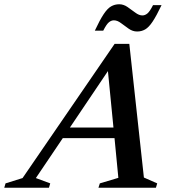

<svg xmlns="http://www.w3.org/2000/svg" viewBox="-89 -882 804 902"><path d="M587 -48 649.5 -20.5 643.5 0H373.5L380 -20.5L467 -46.5L449 -233H206L79.5 -45.5L147 -20.5L141 0H-69L-63 -20.5L17 -45.5L449.5 -676H518.5ZM239.5 -283H444L418 -548ZM670 -858Q646 -807.5 628 -780.5Q610 -753.5 593 -743.8Q576 -734 555 -734Q534.5 -734 515.8 -747Q497 -760 479.8 -773.2Q462.5 -786.5 446 -786.5Q434 -786.5 422.8 -777.5Q411.5 -768.5 396 -738H356.5Q380 -788.5 398 -815.5Q416 -842.5 433.2 -852.2Q450.5 -862 471 -862Q491.5 -862 510.2 -849Q529 -836 546.5 -822.8Q564 -809.5 580 -809.5Q592 -809.5 603.2 -818.5Q614.5 -827.5 630 -858Z"/></svg>

Font: Newsreader Text SemiBold
Style: Italic
Weight: 600
Italic angle: -17°
Designer: Hugues Gentile
Foundry: Production Type
Version: Version 1.001